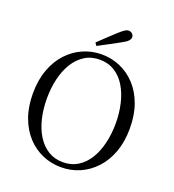

<svg xmlns="http://www.w3.org/2000/svg" viewBox="-167 -1073 1101 1217"><g transform="rotate(20 383.5 -464.5)"><path d="M318.7 -802Q347.3 -829.3 375.3 -855.9Q403.4 -882.5 429 -905.7Q452.4 -927 466.2 -935.9Q479.9 -944.8 491.8 -944.8Q506.4 -944.8 516.3 -935Q526.3 -925.2 526.3 -912.4Q526.3 -899.7 514.5 -887Q502.7 -874.4 471.6 -858.2Q437.3 -839.2 402 -820.5Q366.8 -801.8 331.5 -783.2ZM383 16.1Q316.9 16.1 257.7 -9.3Q198.4 -34.7 153.2 -83.8Q107.9 -132.9 82.2 -203.3Q56.4 -273.6 56.4 -363.7Q56.4 -452.8 82.2 -523.6Q107.9 -594.3 153.2 -643.4Q198.4 -692.5 257.7 -718.7Q316.9 -744.9 383 -744.9Q450 -744.9 508.8 -719.5Q567.6 -694.1 613.1 -645Q658.7 -595.9 684.4 -525.1Q710.1 -454.4 710.1 -363.7Q710.1 -274.6 684.4 -204.2Q658.7 -133.7 613.1 -84.6Q567.6 -35.5 508.8 -9.7Q450 16.1 383 16.1ZM383 -18Q440.1 -18 483.7 -45.3Q527.4 -72.6 556.4 -120.2Q585.4 -167.8 600.2 -230.4Q615.1 -293.1 615.1 -363.7Q615.1 -434.4 600.2 -496.9Q585.4 -559.5 556.4 -607.1Q527.4 -654.7 483.7 -682Q440.1 -709.3 383 -709.3Q325.9 -709.3 282.6 -682Q239.2 -654.7 209.8 -607.1Q180.4 -559.5 165.5 -496.9Q150.7 -434.4 150.7 -363.7Q150.7 -293.1 165.5 -230.4Q180.4 -167.8 209.8 -120.2Q239.2 -72.6 282.6 -45.3Q325.9 -18 383 -18Z"/></g></svg>

Font: Noto Serif TC
Style: Regular
Weight: 200
Designer: Ryoko NISHIZUKA 西塚涼子 (kana & ideographs); Frank Grießhammer (Latin, Greek & Cyrillic); Wenlong ZHANG 张文龙 (bopomofo); San
Foundry: Adobe
Version: Version 2.001;hotconv 1.1.0;makeotfexe 2.6.0